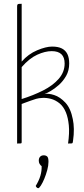

<svg xmlns="http://www.w3.org/2000/svg" viewBox="-20 -755 444 1010"><path d="M70 0V-720Q70 -728 72 -731Q74 -734 79.5 -734.5Q85 -735 94 -735V-431Q129 -471 175.5 -490.5Q222 -510 254 -510Q286 -510 305.5 -500Q325 -490 334.5 -470.5Q344 -451 344 -421Q344 -384 328 -356Q312 -328 289.5 -308Q267 -288 246 -276Q225 -264 214 -260Q234 -265 265 -255Q296 -245 324 -215Q352 -185 363 -128Q368 -105 368.5 -76Q369 -47 364 -13Q363 -6 362 -3.5Q361 -1 356 -0.5Q351 0 338 0Q346 -56 342 -96Q338 -136 327 -163Q314 -195 292.5 -212Q271 -229 248 -235Q225 -241 204 -240Q183 -239 170 -235Q160 -232 141.5 -225.5Q123 -219 108.5 -213.5Q94 -208 94 -208V-10Q94 -5 93.5 -3Q93 -1 88 -0.5Q83 0 70 0ZM94 -234Q155 -253 206.5 -279Q258 -305 289 -340.5Q320 -376 320 -421Q320 -486 252 -486Q217 -486 175.5 -467Q134 -448 94 -402ZM181 235Q177 235 173 231Q169 227 168 223Q185 195 192.5 169.5Q200 144 199 119Q193 115 188.5 107.5Q184 100 184 90Q184 77 191 69.5Q198 62 210 62Q221 62 228 68Q235 74 235 96Q235 116 228.5 140Q222 164 213 185.5Q204 207 195 221Q186 235 181 235Z"/></svg>

Font: Yanone Kaffeesatz ExtraLight
Style: Regular
Weight: 200
Designer: Yanone (Cyrillic: Daniel Pouzeot, Huerta Tipografica, and Cyreal)
Foundry: Yanone
Version: Version 2.003